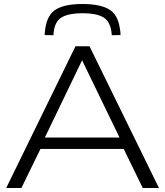

<svg xmlns="http://www.w3.org/2000/svg" viewBox="-20 -939 825 959"><path d="M11 0 357 -708H427L774 0H693L598 -195H182L87 0ZM204 -252H577L390 -638ZM392 -919Q478 -919 523.5 -893Q569 -867 579 -795Q582 -781 582 -764L538 -763Q538 -768 537.5 -773.5Q537 -779 536 -784Q528 -835 493.5 -854Q459 -873 392 -873Q326 -873 291 -854Q256 -835 249 -784Q248 -779 247.5 -773.5Q247 -768 247 -763L203 -764Q203 -772 204 -780Q205 -788 206 -795Q216 -867 261 -893Q306 -919 392 -919Z"/></svg>

Font: Georama Extended Light
Style: Regular
Weight: 300
Width: 7
Designer: Jean-Baptiste Levee
Foundry: Production Type
Version: Version 1.000